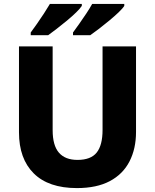

<svg xmlns="http://www.w3.org/2000/svg" viewBox="-20 -951 792 981"><path d="M675 -277Q675 -191 641.5 -126Q608 -61 541 -25.5Q474 10 373 10Q228 10 152.5 -65Q77 -140 77 -275V-714H249V-286Q249 -208 281 -171Q313 -134 376 -134Q444 -134 474 -171.5Q504 -209 504 -287V-714H675ZM615 -921Q607 -908 586 -888Q565 -868 538.5 -846Q512 -824 486 -804Q460 -784 441 -771H353V-785Q367 -804 385 -829.5Q403 -855 421 -882Q439 -909 451 -931H615ZM398 -921Q390 -908 369.5 -888Q349 -868 322.5 -846Q296 -824 270 -804Q244 -784 226 -771H137V-785Q151 -804 169 -829.5Q187 -855 204.5 -882Q222 -909 235 -931H398Z"/></svg>

Font: Noto Sans Khmer UI ExtraBold
Style: Regular
Weight: 800
Designer: Danh Hong and the Monotype Design Team
Foundry: Monotype Imaging Inc.
Version: Version 2.002; ttfautohint (v1.8.4.7-5d5b)